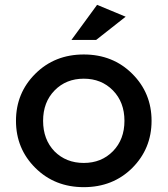

<svg xmlns="http://www.w3.org/2000/svg" viewBox="-20 -765 692 793"><path d="M205 -140Q253 -92 326 -92Q399 -92 446.5 -140.5Q494 -189 494 -266Q494 -343 446.5 -391.5Q399 -440 326 -440Q253 -440 205.5 -391.5Q158 -343 158 -266Q158 -189 205 -140ZM526 -71Q446 8 326 8Q206 8 126 -71.5Q46 -151 46 -266Q46 -381 126 -460.5Q206 -540 326 -540Q446 -540 526 -460.5Q606 -381 606 -266Q606 -151 526 -71ZM377 -600H275L381 -745L499 -696Z"/></svg>

Font: Montserrat_am3
Style: Regular
Weight: 400
Designer: Julieta Ulanovsky
Foundry: Julieta Ulanovsky, Armenina letters added by Vahan Hovhannisyan
Version: Version 2.001